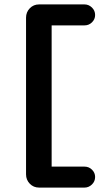

<svg xmlns="http://www.w3.org/2000/svg" viewBox="-20 -720 470 870"><path d="M98 70V-640Q98 -665 115 -682.5Q132 -700 157 -700H363Q382 -700 396.5 -686Q411 -672 411 -652Q411 -633 397 -619Q383 -605 363 -605H214V35H363Q383 35 397 49Q411 63 411 82Q411 102 396.5 116Q382 130 363 130H157Q132 130 115 112.5Q98 95 98 70Z"/></svg>

Font: Quicksand
Style: Bold
Weight: 700
Designer: Andrew Paglinawan
Foundry: Andrew Paglinawan
Version: 1.002